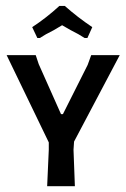

<svg xmlns="http://www.w3.org/2000/svg" viewBox="-20 -640 432 660"><path d="M90.7 -546.7Q139.3 -578.5 184.1 -619.6H202.8Q245.8 -581.3 297.2 -546.7L280.4 -509.3H271L249.5 -522.4Q223.4 -535.5 193.5 -553.3Q163.6 -534.6 138.3 -522.4L116.8 -509.3H108.4ZM237.4 0H142.1L147.7 -125.2V-150.5L2.8 -450.5H102.8L113.1 -419.6L189.7 -247.7H196.3L281.3 -416.8L293.5 -450.5H391.6L234.6 -153.3L232.7 -125.2Z"/></svg>

Font: Gurajada
Style: Regular
Weight: 400
Designer: Purushoth Kumar Guthula
Foundry: SiliconAndhra, USA.
Version: Version 1.0.3; ttfautohint (v1.2.42-39fb)